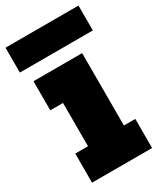

<svg xmlns="http://www.w3.org/2000/svg" viewBox="-193 -849 792 926"><g transform="rotate(-30 203.0 -386.0)"><path d="M306.5 -162H370V0H35.5V-162H106.5V-403H35.5V-565H306.5ZM406 -772.5V-634H-0.5V-772.5Z"/></g></svg>

Font: Hepta Slab ExtraBold
Style: Regular
Weight: 800
Designer: Michael LaGattuta
Foundry: Michael LaGattuta
Version: Version 1.102